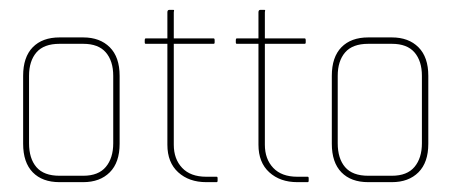

<svg xmlns="http://www.w3.org/2000/svg" viewBox="-20 -370 924 390"><path d="M149 0H101Q66 0 46.5 -20Q27 -40 27 -78V-216Q27 -254 46.5 -274Q66 -294 101 -294H149Q183 -294 203 -274Q223 -254 223 -216V-78Q223 -40 203 -20Q183 0 149 0ZM210 -216Q210 -246 195 -263.5Q180 -281 149 -281H101Q69 -281 54 -263.5Q39 -246 39 -216V-79Q39 -48 54 -30.5Q69 -13 101 -13H149Q180 -13 195 -31Q210 -49 210 -79Z M420 0H399Q364 0 342 -20Q320 -40 320 -76V-281H276Q274 -281 274 -284V-288Q274 -292 276 -292H320V-345Q320 -350 324 -350H332Q334 -350 333.5 -348.5Q333 -347 333 -345V-292H414Q416 -292 416 -288V-284Q416 -281 414 -281H333V-76Q333 -47 350 -29Q367 -11 399 -11H420Q422 -11 422 -8V-3Q422 0 420 0Z M605 0H584Q549 0 527 -20Q505 -40 505 -76V-281H461Q459 -281 459 -284V-288Q459 -292 461 -292H505V-345Q505 -350 509 -350H517Q519 -350 518.5 -348.5Q518 -347 518 -345V-292H599Q601 -292 601 -288V-284Q601 -281 599 -281H518V-76Q518 -47 535 -29Q552 -11 584 -11H605Q607 -11 607 -8V-3Q607 0 605 0Z M776 0H728Q693 0 673.5 -20Q654 -40 654 -78V-216Q654 -254 673.5 -274Q693 -294 728 -294H776Q810 -294 830 -274Q850 -254 850 -216V-78Q850 -40 830 -20Q810 0 776 0ZM837 -216Q837 -246 822 -263.5Q807 -281 776 -281H728Q696 -281 681 -263.5Q666 -246 666 -216V-79Q666 -48 681 -30.5Q696 -13 728 -13H776Q807 -13 822 -31Q837 -49 837 -79Z"/></svg>

Font: Chathura Thin
Style: Regular
Weight: 250
Designer: Appaji Ambarisha Darbha
Foundry: Aditya Fonts
Version: Version 1.002 2016